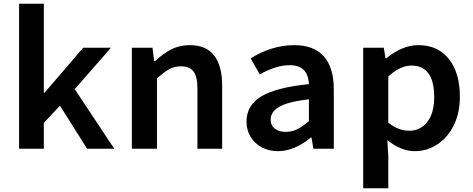

<svg xmlns="http://www.w3.org/2000/svg" viewBox="-20 -794 2523 1025"><path d="M82 -774H214V-299H218L424 -539H572L379 -318L590 0H445L300 -230L214 -138V0H82Z M684 -539H794L803 -468H808Q853 -510 896.5 -531.5Q940 -553 992 -553Q1081 -553 1123.5 -497.5Q1166 -442 1166 -338V0H1034V-321Q1034 -385 1013 -412.5Q992 -440 946 -440Q911 -440 883 -424.5Q855 -409 818 -375V0H684Z M1296 -145Q1296 -232 1375 -279.5Q1454 -327 1629 -345Q1625 -446 1526 -446Q1455 -446 1367 -397L1318 -482Q1369 -515 1429 -534Q1489 -553 1551 -553Q1656 -553 1709 -493Q1762 -433 1762 -317V0H1653L1643 -60H1640Q1551 13 1464 13Q1416 13 1377.5 -7.5Q1339 -28 1317.5 -64Q1296 -100 1296 -145ZM1629 -147V-264Q1519 -251 1472 -224.5Q1425 -198 1425 -156Q1425 -124 1447.5 -107Q1470 -90 1506 -90Q1538 -90 1566.5 -104Q1595 -118 1629 -147Z M1919 -539H2029L2038 -483H2043Q2081 -515 2124.5 -534Q2168 -553 2213 -553Q2318 -553 2376.5 -479Q2435 -405 2435 -278Q2435 -189 2401.5 -123Q2368 -57 2313 -22Q2258 13 2194 13Q2121 13 2048 -46L2053 43V211H1919ZM2298 -276Q2298 -444 2176 -444Q2117 -444 2053 -386V-139Q2107 -96 2165 -96Q2224 -96 2261 -143Q2298 -190 2298 -276Z"/></svg>

Font: Nebula Sans Semibold
Style: Regular
Weight: 600
Designer: Paul D. Hunt for Adobe (as Source Sans)
Foundry: Nebula Entertainment & Broadcasting LLC
Version: Version 1.010